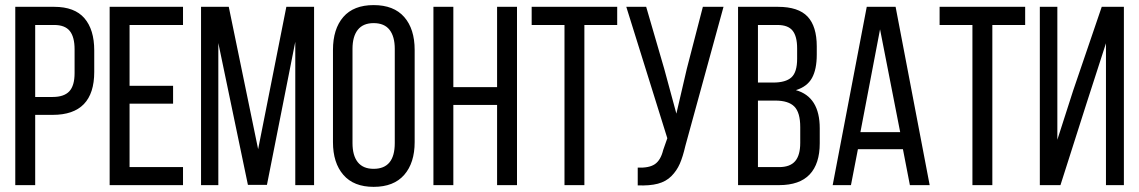

<svg xmlns="http://www.w3.org/2000/svg" viewBox="-20 -727 4472 754"><path d="M40 -700.2H192.9Q272.9 -700.2 311.5 -655.5Q350.1 -610.8 350.1 -528.8V-444.8Q350.1 -275.9 187 -275.9H118.2V0H40ZM118.2 -346.2H187Q231.4 -346.2 252.2 -368.4Q272.9 -390.6 272.9 -439.9V-533.2Q272.9 -582 253.9 -605.5Q234.9 -628.9 192.9 -628.9H118.2Z M488.8 -390.1H659.7V-319.8H488.8V-70.8H698.7V0H410.6V-700.2H698.7V-628.9H488.8Z M1139.6 -563 1028.3 -1H953.6L837.4 -558.1V0H769.5V-700.2H878.4L993.7 -141.1L1104.5 -700.2H1213.4V0H1139.6Z M1287.6 -168.9V-530.8Q1287.6 -613.3 1328.1 -660.2Q1368.7 -707 1447.3 -707Q1526.4 -707 1567.4 -660.2Q1608.4 -613.3 1608.4 -530.8V-168.9Q1608.4 -87.4 1567.4 -40.3Q1526.4 6.8 1447.3 6.8Q1369.1 6.8 1328.4 -40.3Q1287.6 -87.4 1287.6 -168.9ZM1364.3 -535.2V-165Q1364.3 -116.2 1385 -90.1Q1405.8 -64 1447.3 -64Q1530.3 -64 1530.3 -165V-535.2Q1530.3 -583.5 1509.8 -609.9Q1489.3 -636.2 1447.3 -636.2Q1405.8 -636.2 1385 -609.9Q1364.3 -583.5 1364.3 -535.2Z M1932.1 -314.9H1760.3V0H1682.1V-700.2H1760.3V-384.8H1932.1V-700.2H2010.3V0H1932.1Z M2274.9 0H2196.8V-628.9H2067.9V-700.2H2403.8V-628.9H2274.9Z M2821.3 -700.2 2671.4 -153.8Q2661.6 -111.3 2649.7 -84Q2637.7 -56.6 2616.7 -35.4Q2595.7 -14.2 2563.5 -5.6Q2531.2 2.9 2484.4 1V-68.8Q2529.3 -66.9 2552 -82.5Q2574.7 -98.1 2584.5 -138.2L2600.6 -184.1L2439.5 -700.2H2517.6L2588.4 -457L2636.2 -280.8L2677.2 -457L2740.2 -700.2Z M2878.4 -700.2H3035.2Q3115.2 -700.2 3151.4 -661.9Q3187.5 -623.5 3187.5 -544.9V-512.2Q3187.5 -454.6 3168.7 -420.7Q3149.9 -386.7 3105.5 -373Q3199.2 -346.7 3199.2 -223.1V-164.1Q3199.2 -84 3159.7 -42Q3120.1 0 3039.6 0H2878.4ZM2956.5 -402.8H3016.6Q3065.4 -402.8 3087.9 -423.1Q3110.4 -443.4 3110.4 -496.1V-537.1Q3110.4 -584.5 3092.5 -606.7Q3074.7 -628.9 3033.2 -628.9H2956.5ZM2956.5 -70.8H3039.6Q3082.5 -70.8 3102.5 -94Q3122.6 -117.2 3122.6 -166V-228Q3122.6 -285.2 3099.4 -308.6Q3076.2 -332 3024.4 -332H2956.5Z M3525.9 -141.1H3349.1L3321.8 0H3250L3383.8 -700.2H3497.1L3630.9 0H3553.2ZM3436 -611.8 3358.9 -208H3515.1Z M3877 0H3798.8V-628.9H3669.9V-700.2H4005.9V-628.9H3877Z M4323.2 -557.1 4247.6 -323.2 4144.5 0H4063.5V-700.2H4132.3V-178.2L4194.3 -371.1L4306.6 -700.2H4393.6V0H4323.2Z"/></svg>

Font: Bebas Neue Regular
Style: Regular
Weight: 400
Designer: Ryoichi Tsunekawa
Foundry: Ryoichi Tsunekawa
Version: Version 001.003